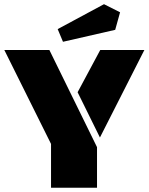

<svg xmlns="http://www.w3.org/2000/svg" viewBox="-33 -883 699 903"><path d="M207 0V-206.1L-12.7 -647.9H199.2L423.3 -190.9V0ZM437 -236.3 332 -449.2 438.5 -647.9H646ZM263.2 -686.5 238.3 -746.1 456.1 -863.3 531.7 -825.2 508.8 -742.7Z"/></svg>

Font: Black Ops One
Style: Regular
Weight: 400
Designer: James Grieshaber, Eben Sorkin
Foundry: Sorkin Type Co.
Version: Version 1.004; ttfautohint (v1.8.4.7-5d5b)